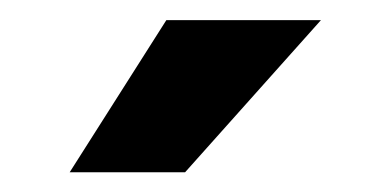

<svg xmlns="http://www.w3.org/2000/svg" viewBox="-20 -770 372 191"><path d="M145.5 -750H299.3L164.1 -598.6H49.3Z"/></svg>

Font: Vazir FD
Style: Bold-FD
Weight: 700
Designer: Saber Rastikerdar
Foundry: Saber Rastikerdar
Version: Version 30.1.0